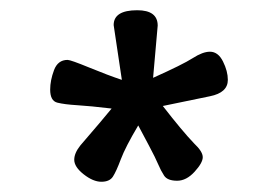

<svg xmlns="http://www.w3.org/2000/svg" viewBox="-20 -740 540 375"><path d="M125 -428Q125 -441 137 -456Q181 -507 198 -528Q156 -533 131 -534.5Q106 -536 92 -539.5Q78 -543 78 -565Q78 -583 85.5 -603Q93 -623 112 -623Q118 -623 154.5 -608Q191 -593 218 -584L202 -691Q202 -720 248 -720Q288 -720 288 -690L279 -588Q337 -614 356.5 -626.5Q376 -639 390 -639Q406 -639 415.5 -620Q425 -601 425 -584Q425 -559 390 -552L298 -533Q336 -484 359 -460Q376 -444 376 -433Q376 -422 360 -404.5Q344 -387 326 -387Q307 -387 300.5 -397Q294 -407 289 -419Q284 -431 271 -455.5Q258 -480 250 -495Q225 -453 216 -429Q207 -405 200.5 -395Q194 -385 178 -385Q162 -385 143.5 -399.5Q125 -414 125 -428Z"/></svg>

Font: ToneOZ-Pinyin-WenKai-Medium
Style: Medium
Weight: 700
Designer: Fontworks Inc.
Foundry: ToneOZ
Version: Version 0.240331